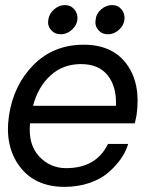

<svg xmlns="http://www.w3.org/2000/svg" viewBox="-20 -730 604 755"><path d="M219.2 -595.2Q195.3 -595.2 180.7 -612.1Q166 -628.9 169.9 -651.9Q172.9 -675.8 192.4 -692.9Q211.9 -710 234.9 -710Q257.8 -710 272.5 -692.9Q287.1 -675.8 284.2 -651.9Q281.2 -628.9 261.7 -612.1Q242.2 -595.2 219.2 -595.2ZM404.8 -595.2Q380.9 -595.2 366.5 -612.1Q352.1 -628.9 356 -651.9Q357.9 -675.8 377.4 -692.9Q397 -710 420.9 -710Q443.8 -710 458 -692.9Q472.2 -675.8 469.2 -651.9Q466.3 -628.9 447 -612.1Q427.7 -595.2 404.8 -595.2ZM517.1 -277.8Q511.2 -248 509.8 -245.1H98.1Q90.3 -163.1 132.6 -116.5Q174.8 -69.8 237.8 -68.8Q357.9 -67.9 404.8 -164.1H483.9Q476.1 -136.2 457.5 -108.6Q439 -81.1 408.9 -54Q378.9 -26.9 333 -11Q287.1 4.9 231.9 4.9Q116.7 3.9 57.4 -75.4Q-2 -154.8 15.1 -273.9Q33.2 -396 112.1 -475.1Q190.9 -554.2 309.1 -554.2Q421.9 -554.2 478 -478Q534.2 -401.9 517.1 -277.8ZM109.9 -314H436Q439 -389.2 403.6 -433.6Q368.2 -478 298.1 -478Q228 -478 179 -433.6Q129.9 -389.2 109.9 -314Z"/></svg>

Font: Oakes Grotesk
Style: Italic
Weight: 400
Designer: Samuel Oakes
Foundry: Samuel Oakes
Version: Version 1.0 | wf-rip DC20170320